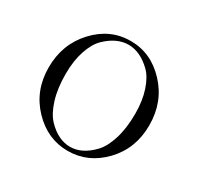

<svg xmlns="http://www.w3.org/2000/svg" viewBox="-153 -892 1140 1101"><g transform="rotate(30 416.5 -341.5)"><path d="M83 -338.9Q83 -492.7 181.4 -598.9Q279.8 -705.1 416 -705.1Q550.8 -705.1 649.9 -599.1Q749 -493.2 749 -339.1Q749 -185.1 649.9 -81.5Q550.8 22 416 22Q282.2 22 182.6 -82Q83 -186 83 -338.9ZM186 -355Q186 -258.8 208.5 -187Q231 -115.2 267.1 -77.6Q303.2 -40 340.6 -22.5Q377.9 -4.9 416 -4.9Q454.1 -4.9 491.5 -22.9Q528.8 -41 564.9 -78.6Q601.1 -116.2 623.5 -188Q646 -259.8 646 -356Q646 -442.9 623.5 -509.5Q601.1 -576.2 564.9 -611.1Q528.8 -646 491.5 -663.1Q454.1 -680.2 416 -680.2Q377.9 -680.2 340.6 -663.1Q303.2 -646 267.1 -611.1Q231 -576.2 208.5 -509.5Q186 -442.9 186 -355Z"/></g></svg>

Font: CMU Serif Upright Italic
Style: UprightItalic
Weight: 500
Version: Version 0.7.0